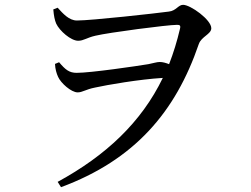

<svg xmlns="http://www.w3.org/2000/svg" viewBox="-20 -729 1040 796"><path d="M299 -644C266 -644 241 -673 219 -697L201 -690C203 -664 207 -645 213 -631C227 -601 274 -560 304 -560C327 -560 340 -573 376 -581C430 -594 674 -626 714 -626C725 -626 730 -624 726 -609C714 -558 699 -509 681 -463C668 -468 655 -472 642 -472C630 -472 616 -467 595 -463C547 -455 356 -427 298 -427C267 -427 251 -440 225 -471L208 -464C209 -443 214 -425 221 -410C232 -385 275 -346 302 -346C322 -346 334 -358 374 -366C424 -377 556 -400 655 -406C566 -222 419 -84 219 25L233 47C538 -66 708 -265 804 -546C815 -578 856 -587 856 -612C856 -647 770 -709 739 -709C719 -709 710 -684 680 -681C629 -674 359 -644 299 -644Z"/></svg>

Font: Noto Serif HK Medium
Style: Regular
Weight: 500
Designer: Ryoko NISHIZUKA 西塚涼子 (kana & ideographs); Frank Grießhammer (Latin, Greek & Cyrillic); Wenlong ZHANG 张文龙 (bopomofo); San
Foundry: Adobe
Version: Version 2.001;hotconv 1.1.0;makeotfexe 2.6.0